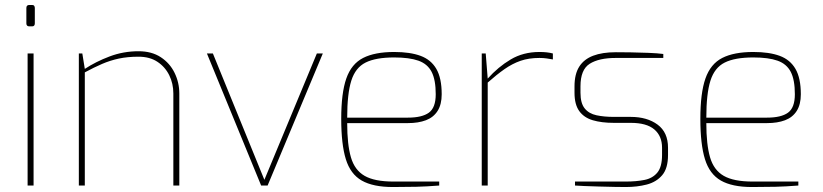

<svg xmlns="http://www.w3.org/2000/svg" viewBox="-20 -746 3310 772"><path d="M98 -640Q86 -640 86 -652V-714Q86 -726 98 -726H109Q115 -726 117.5 -722.5Q120 -719 120 -714V-652Q120 -640 109 -640ZM91 0V-531H115V0Z M297 0V-531H311L321 -469Q365 -498 420.5 -519Q476 -540 537 -540Q590 -540 626.5 -516Q663 -492 682 -453Q701 -414 701 -370V0H677V-370Q677 -410 660.5 -443.5Q644 -477 613 -497.5Q582 -518 537 -518Q493 -518 458 -510.5Q423 -503 390.5 -489Q358 -475 321 -455V0Z M1030 0 812 -531H836L1043 -23L1254 -531H1278L1056 0Z M1560 6Q1480 6 1434.5 -20Q1389 -46 1370.5 -106Q1352 -166 1352 -268Q1352 -372 1372.5 -430.5Q1393 -489 1440 -513Q1487 -537 1565 -537Q1629 -537 1671 -521.5Q1713 -506 1734.5 -469Q1756 -432 1756 -367Q1756 -326 1739.5 -300Q1723 -274 1692.5 -262.5Q1662 -251 1620 -251H1376Q1376 -165 1391 -113.5Q1406 -62 1446 -39Q1486 -16 1562 -16H1746V0Q1695 4 1653.5 5Q1612 6 1560 6ZM1376 -273H1620Q1677 -273 1704.5 -293Q1732 -313 1732 -367Q1732 -425 1715.5 -457Q1699 -489 1662.5 -502Q1626 -515 1565 -515Q1491 -515 1450 -494.5Q1409 -474 1392.5 -421.5Q1376 -369 1376 -273Z M1917 0V-531H1933L1941 -430Q1983 -477 2033.5 -507Q2084 -537 2149 -537Q2165 -537 2178.5 -535.5Q2192 -534 2203 -531V-507Q2192 -509 2178.5 -511Q2165 -513 2149 -513Q2106 -513 2073 -501.5Q2040 -490 2008.5 -468Q1977 -446 1941 -414V0Z M2496 6Q2481 6 2451.5 5.5Q2422 5 2389 4Q2356 3 2329.5 2Q2303 1 2292 0V-16H2496Q2538 -16 2571 -22.5Q2604 -29 2623 -52Q2642 -75 2642 -123V-152Q2642 -199 2611 -225.5Q2580 -252 2516 -252H2448Q2399 -252 2363.5 -262.5Q2328 -273 2309 -299.5Q2290 -326 2290 -373V-399Q2290 -448 2309 -478Q2328 -508 2365 -522Q2402 -536 2456 -536Q2480 -536 2515.5 -535.5Q2551 -535 2587.5 -533.5Q2624 -532 2647 -529V-513H2456Q2388 -513 2351 -489.5Q2314 -466 2314 -399V-373Q2314 -331 2331 -310Q2348 -289 2378.5 -282.5Q2409 -276 2448 -276H2516Q2582 -276 2624 -245Q2666 -214 2666 -152V-123Q2666 -69 2642.5 -41.5Q2619 -14 2580.5 -4Q2542 6 2496 6Z M3004 6Q2924 6 2878.5 -20Q2833 -46 2814.5 -106Q2796 -166 2796 -268Q2796 -372 2816.5 -430.5Q2837 -489 2884 -513Q2931 -537 3009 -537Q3073 -537 3115 -521.5Q3157 -506 3178.5 -469Q3200 -432 3200 -367Q3200 -326 3183.5 -300Q3167 -274 3136.5 -262.5Q3106 -251 3064 -251H2820Q2820 -165 2835 -113.5Q2850 -62 2890 -39Q2930 -16 3006 -16H3190V0Q3139 4 3097.5 5Q3056 6 3004 6ZM2820 -273H3064Q3121 -273 3148.5 -293Q3176 -313 3176 -367Q3176 -425 3159.5 -457Q3143 -489 3106.5 -502Q3070 -515 3009 -515Q2935 -515 2894 -494.5Q2853 -474 2836.5 -421.5Q2820 -369 2820 -273Z"/></svg>

Font: Exo Thin Thin
Style: Regular
Weight: 250
Version: Version 2.000